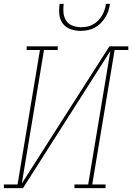

<svg xmlns="http://www.w3.org/2000/svg" viewBox="-38 -975 685 995"><path d="M-18 0V-19H53L169 -716H100V-735H261V-716H190L75 -24L529 -735H627V-716H556L440 -19H509V0H348V-19H419L534 -711L81 0ZM379 -815Q352 -815 327 -824Q302 -833 287 -853.5Q272 -874 269.5 -901Q267 -928 271 -955H292Q289 -932 291 -909Q293 -886 305 -868Q317 -850 338 -842Q359 -834 382 -834Q398 -834 413.5 -837Q429 -840 443.5 -848Q458 -856 470 -868Q482 -880 490.5 -894.5Q499 -909 504 -924Q509 -939 511 -955H532Q529 -936 523.5 -918.5Q518 -901 507.5 -884.5Q497 -868 483 -854Q469 -840 451.5 -831Q434 -822 415.5 -818.5Q397 -815 379 -815Z"/></svg>

Font: Iosevka Curly Slab ThEx
Style: Italic
Weight: 100
Width: 7
Italic angle: -9°
Monospace: yes
Designer: Belleve Invis
Foundry: Belleve Invis
Version: Version 11.1.0; ttfautohint (v1.8.3)